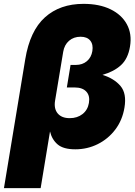

<svg xmlns="http://www.w3.org/2000/svg" viewBox="-49 -757 690 981"><path d="M-28.8 204.1 80.1 -454.6Q104 -599.6 180.7 -668.5Q257.3 -737.3 377.9 -737.3Q458.5 -737.3 515.4 -709.7Q572.3 -682.1 599.1 -633.1Q626 -584 615.2 -519Q605 -457 569.1 -424.1Q533.2 -391.1 474.6 -374.5Q534.2 -356 566.7 -317.6Q599.1 -279.3 586.9 -207Q576.2 -142.6 539.8 -94.7Q503.4 -46.9 450.2 -20.5Q397 5.9 335.9 5.9Q274.9 5.9 245.6 -19Q216.3 -43.9 206.5 -85.4L158.7 204.1ZM307.1 -153.3Q346.2 -153.3 372.8 -174.3Q399.4 -195.3 405.3 -231Q411.6 -267.6 392.1 -288.8Q372.6 -310.1 333 -310.1H292.5L311.5 -425.3H338.9Q372.1 -425.3 394.8 -444.3Q417.5 -463.4 422.9 -496.1Q428.2 -529.8 412.1 -549.6Q396 -569.3 362.8 -569.3Q327.6 -569.3 303.7 -548.6Q279.8 -527.8 273.9 -492.2L232.4 -242.7Q225.6 -201.7 245.8 -177.5Q266.1 -153.3 307.1 -153.3Z"/></svg>

Font: Inter Black
Style: Italic
Weight: 900
Italic angle: -9.39999°
Designer: Rasmus Andersson
Foundry: rsms
Version: Version 4.000;git-a52131595